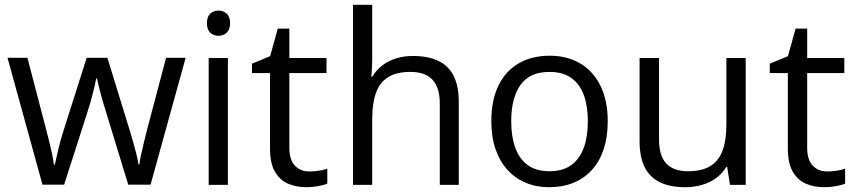

<svg xmlns="http://www.w3.org/2000/svg" viewBox="-20 -780 3608 810"><path d="M521 -1 425.8 -312.5Q419.4 -332.5 413.8 -351.8Q408.2 -371.1 403.6 -388.9Q398.9 -406.7 395.3 -422.1Q391.6 -437.5 389.2 -448.7H385.7Q383.8 -437.5 380.4 -422.1Q377 -406.7 372.3 -388.7Q367.7 -370.6 362.3 -350.8Q356.9 -331.1 350.1 -311L250.5 -1H159.2L11.7 -536.1H95.7L172.9 -240.7Q180.7 -211.4 187.7 -182.9Q194.8 -154.3 200 -129.2Q205.1 -104 207.5 -85.4H211.4Q214.4 -97.7 218 -114.7Q221.7 -131.8 226.3 -151.1Q231 -170.4 236.3 -189.7Q241.7 -209 247.1 -226.1L345.7 -536.1H433.1L528.3 -226.6Q535.6 -203.1 542.7 -177.7Q549.8 -152.3 555.7 -128.7Q561.5 -105 564 -86.4H567.9Q569.8 -103 575.2 -127.4Q580.6 -151.9 587.6 -181.2Q594.7 -210.4 602.5 -240.7L680.7 -536.1H763.2L615.2 -1Z M941.4 -535.2V0H860.4V-535.2ZM901.9 -735.4Q921.9 -735.4 936.3 -722.4Q950.7 -709.5 950.7 -682.1Q950.7 -655.3 936.3 -642.1Q921.9 -628.9 901.9 -628.9Q880.9 -628.9 866.9 -642.1Q853 -655.3 853 -682.1Q853 -709.5 866.9 -722.4Q880.9 -735.4 901.9 -735.4Z M1285.6 -56.6Q1305.7 -56.6 1326.7 -60.1Q1347.7 -63.5 1360.8 -68.4V-5.4Q1346.7 1 1321.5 5.4Q1296.4 9.8 1272.5 9.8Q1230 9.8 1195.3 -5.1Q1160.6 -20 1139.9 -55.7Q1119.1 -91.3 1119.1 -154.3V-471.7H1043V-511.2L1119.6 -543L1151.9 -659.2H1200.7V-535.2H1357.4V-471.7H1200.7V-156.7Q1200.7 -106.4 1223.9 -81.5Q1247.1 -56.6 1285.6 -56.6Z M1550.3 -759.8V-532.7Q1550.3 -513.2 1549.3 -493.4Q1548.3 -473.6 1545.9 -457H1551.3Q1567.9 -485.4 1593.5 -504.6Q1619.1 -523.9 1651.9 -533.9Q1684.6 -543.9 1721.2 -543.9Q1785.6 -543.9 1828.9 -523.4Q1872.1 -502.9 1893.8 -460Q1915.5 -417 1915.5 -348.6V0H1835.4V-343.3Q1835.4 -410.2 1804.9 -443.4Q1774.4 -476.6 1711.4 -476.6Q1651.9 -476.6 1616.5 -453.9Q1581.1 -431.2 1565.7 -387.2Q1550.3 -343.3 1550.3 -279.8V0H1469.2V-759.8Z M2543.9 -268.6Q2543.9 -202.6 2526.9 -150.9Q2509.8 -99.1 2477.5 -63.5Q2445.3 -27.8 2399.7 -9Q2354 9.8 2296.4 9.8Q2242.7 9.8 2198 -9Q2153.3 -27.8 2120.8 -63.5Q2088.4 -99.1 2070.6 -150.9Q2052.7 -202.6 2052.7 -268.6Q2052.7 -356.4 2082.5 -418.2Q2112.3 -480 2167.7 -512.5Q2223.1 -544.9 2299.8 -544.9Q2373 -544.9 2428 -512.2Q2482.9 -479.5 2513.4 -417.7Q2543.9 -356 2543.9 -268.6ZM2136.7 -268.6Q2136.7 -204.1 2153.8 -156.7Q2170.9 -109.4 2206.5 -83.5Q2242.2 -57.6 2298.3 -57.6Q2354 -57.6 2389.9 -83.5Q2425.8 -109.4 2442.9 -156.7Q2460 -204.1 2460 -268.6Q2460 -332.5 2442.9 -379.2Q2425.8 -425.8 2390.1 -451.2Q2354.5 -476.6 2297.9 -476.6Q2214.4 -476.6 2175.5 -421.4Q2136.7 -366.2 2136.7 -268.6Z M3126 -535.2V0H3059.6L3047.9 -75.2H3043.5Q3026.9 -47.4 3000.5 -28.3Q2974.1 -9.3 2941.2 0.2Q2908.2 9.8 2871.1 9.8Q2807.6 9.8 2764.6 -10.7Q2721.7 -31.2 2700 -74.2Q2678.2 -117.2 2678.2 -184.6V-535.2H2760.3V-190.4Q2760.3 -123.5 2790.5 -90.6Q2820.8 -57.6 2882.8 -57.6Q2942.4 -57.6 2977.8 -80.1Q3013.2 -102.5 3028.8 -146.2Q3044.4 -189.9 3044.4 -253.4V-535.2Z M3470.2 -56.6Q3490.2 -56.6 3511.2 -60.1Q3532.2 -63.5 3545.4 -68.4V-5.4Q3531.2 1 3506.1 5.4Q3481 9.8 3457 9.8Q3414.6 9.8 3379.9 -5.1Q3345.2 -20 3324.5 -55.7Q3303.7 -91.3 3303.7 -154.3V-471.7H3227.5V-511.2L3304.2 -543L3336.4 -659.2H3385.3V-535.2H3542V-471.7H3385.3V-156.7Q3385.3 -106.4 3408.4 -81.5Q3431.6 -56.6 3470.2 -56.6Z"/></svg>

Font: Wonky
Style: Regular
Weight: 400
Designer: Monotype Design Team
Foundry: Monotype Imaging Inc.
Version: Version 3.000